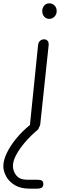

<svg xmlns="http://www.w3.org/2000/svg" viewBox="-110 -777 414 1150"><path d="M97.5 0Q83.5 0 75.8 -8Q68 -16 70 -34.5L118 -506.5Q120 -524.5 130.5 -533Q141 -541.5 155 -541.5Q166.5 -541.5 175 -532.5Q183.5 -523.5 181 -502.5L131.5 -36Q129.5 -18 119.2 -9Q109 0 97.5 0ZM185 -664Q166.5 -664 154.8 -677.5Q143 -691 143 -711Q143 -729 154.5 -743Q166 -757 185 -757Q203.5 -757 216.5 -744.2Q229.5 -731.5 229.5 -711Q229.5 -691.5 216.8 -677.8Q204 -664 185 -664ZM67.5 353Q13.5 353 -21.5 331.8Q-56.5 310.5 -73.2 279.2Q-90 248 -90 218Q-90 183 -69.5 140Q-49 97 -13 53Q23 9 69.5 -28.5Q79.5 -37 84 -39Q88.5 -41 93.5 -41Q106.5 -41 114.8 -34Q123 -27 123 -15.5Q123 -5.5 115 1Q73.5 36 40 75Q6.5 114 -13 150.8Q-32.5 187.5 -32.5 216Q-32.5 250 -11.5 274.8Q9.5 299.5 52.5 299.5H110.5Q132.5 299.5 141 305Q149.5 310.5 149.5 325Q149.5 340 140.5 346.5Q131.5 353 110.5 353Z"/></svg>

Font: Edu SA Hand Cursive
Style: Regular
Weight: 400
Designer: Tina and Corey Anderson, Eben Sorkin, Mirko Velimirovic
Foundry: Google for Education
Version: Version 2.000